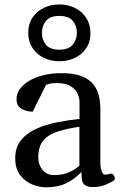

<svg xmlns="http://www.w3.org/2000/svg" viewBox="-20 -819 544 850"><path d="M47.4 -118.7Q47.4 -167 73 -198.5Q98.6 -230 140.6 -248.8Q182.6 -267.6 232.9 -277.6Q283.2 -287.6 332 -292.5V-367.7Q332 -385.7 323 -405Q314 -424.3 292.2 -437.7Q270.5 -451.2 231.4 -451.2Q210.4 -451.2 200.2 -448.5Q189.9 -445.8 183.6 -442.9L125 -324.7Q97.7 -324.7 75.4 -337.2Q53.2 -349.6 53.2 -381.3Q53.2 -403.3 67.1 -423.6Q81.1 -443.8 107.2 -460Q133.3 -476.1 170.2 -485.6Q207 -495.1 252.9 -495.1Q308.1 -495.1 342 -481.4Q376 -467.8 393.8 -444.8Q411.6 -421.9 418 -393.8Q424.3 -365.7 424.3 -336.4V-98.1Q424.3 -79.1 429.7 -62.5Q435.1 -45.9 442.9 -45.9Q449.7 -45.9 454.8 -46.6Q460 -47.4 468.8 -49.8Q477.1 -52.2 482.7 -44.2Q488.3 -36.1 488.3 -28.8Q488.3 -23.4 485.4 -21Q472.7 -11.7 447.3 -1.2Q421.9 9.3 391.6 9.3Q366.2 9.3 353.5 -1.5Q340.8 -12.2 340.8 -48.3V-58.1Q309.1 -24.9 272.2 -7.3Q235.4 10.3 184.1 10.3Q154.8 10.3 123 -2.4Q91.3 -15.1 69.3 -43.5Q47.4 -71.8 47.4 -118.7ZM149.4 -121.1Q149.4 -90.3 168.2 -67.1Q187 -43.9 219.2 -43.9Q259.8 -43.9 288.3 -57.6Q316.9 -71.3 331.5 -85.9V-257.8Q278.8 -250 237.8 -237.5Q196.8 -225.1 173.1 -198.5Q149.4 -171.9 149.4 -121.1ZM242.7 -547.9Q204.6 -547.9 173.3 -563.2Q142.1 -578.6 123.5 -606.9Q105 -635.3 105 -673.8Q105 -712.4 123.5 -740.5Q142.1 -768.6 173.3 -783.9Q204.6 -799.3 242.7 -799.3Q280.8 -799.3 312 -783.7Q343.3 -768.1 361.8 -739.5Q380.4 -710.9 380.4 -672.4Q380.4 -633.8 361.8 -606Q343.3 -578.1 312 -563Q280.8 -547.9 242.7 -547.9ZM242.7 -599.1Q284.7 -599.1 302.5 -621.6Q320.3 -644 320.3 -674.3Q320.3 -704.6 302.5 -726.6Q284.7 -748.5 242.7 -748.5Q201.2 -748.5 183.3 -726.1Q165.5 -703.6 165.5 -673.3Q165.5 -643.1 183.3 -621.1Q201.2 -599.1 242.7 -599.1Z"/></svg>

Font: Gelasio
Style: Regular
Weight: 400
Designer: Eben Sorkin
Foundry: Eben Sorkin
Version: Version 1.008